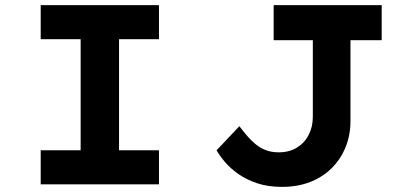

<svg xmlns="http://www.w3.org/2000/svg" viewBox="-20 -720 1572 750"><path d="M139 0V-133H295V-567H139V-700H601V-567H445V-133H601V0ZM1082 10Q1027 10 985 -4Q943 -18 911.5 -40Q880 -62 858.5 -87.5Q837 -113 826 -133L915 -227Q931 -206 946.5 -188Q962 -170 980 -155.5Q998 -141 1019.5 -133Q1041 -125 1069 -125Q1110 -125 1140 -143.5Q1170 -162 1186 -193.5Q1202 -225 1202 -264V-563H1049V-700H1471V-563H1349V-247Q1349 -193 1330.5 -146.5Q1312 -100 1277 -64.5Q1242 -29 1192.5 -9.5Q1143 10 1082 10Z"/></svg>

Font: Lexend Giga SemiBold
Style: Regular
Weight: 600
Designer: Bonnie Shaver-Troup, Thomas Jockin
Foundry: Lexend
Version: Version 1.007